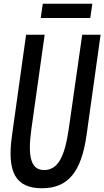

<svg xmlns="http://www.w3.org/2000/svg" viewBox="-20 -963 556 1023"><path d="M208 -943 197 -867H461L472 -943ZM346 -274C324 -122 286 -57 215 -57C147 -57 126 -122 147 -274L218 -778H119L44 -242C16 -45 63 40 204 40C341 40 413 -45 441 -242L516 -778H418Z"/></svg>

Font: Smiley Sans Oblique
Style: Regular
Weight: 400
Italic angle: -8°
Designer: oooooohmygosh, Nagisa Chen, Janine Sui, Heda Shi, Jian Li
Foundry: atelierAnchor
Version: Version 2.0.1